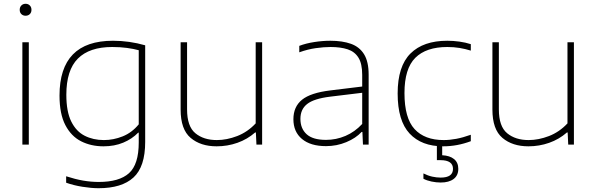

<svg xmlns="http://www.w3.org/2000/svg" viewBox="-20 -763 3146 1013"><path d="M98 0V-540H132V0ZM115 -680Q101.5 -680 92.8 -688.5Q84 -697 84 -711Q84 -725.5 92.8 -734.2Q101.5 -743 115 -743Q128.5 -743 137.2 -734.2Q146 -725.5 146 -711Q146 -697 137.2 -688.5Q128.5 -680 115 -680Z M500 230Q462.5 230 415.2 222.5Q368 215 329 201V167Q376.5 182.5 418.5 189.8Q460.5 197 501 197Q609 197 660.5 150.8Q712 104.5 712 -11V-63H709Q677 -30 630.5 -10.5Q584 9 526 9Q460.5 9 408 -17.5Q355.5 -44 324.8 -103Q294 -162 294 -259Q294 -548 576 -548Q662 -548 746 -524V-14Q746 117 684.2 173.5Q622.5 230 500 230ZM528 -24Q578.5 -24 627.2 -43.5Q676 -63 712 -107V-498Q685 -505.5 649.5 -510.2Q614 -515 572 -515Q452 -515 391 -454Q330 -393 330 -263Q330 -174 356 -121.8Q382 -69.5 426.8 -46.8Q471.5 -24 528 -24Z M1123 9Q1038.5 9 985.8 -35.5Q933 -80 933 -185V-540H967V-186Q967 -96 1010.8 -60Q1054.5 -24 1124 -24Q1176.5 -24 1231.5 -45.2Q1286.5 -66.5 1329 -112V-540H1363V0H1333L1330 -64H1326Q1285 -28 1232.5 -9.5Q1180 9 1123 9Z M1700 8Q1618.5 8 1573.2 -29.8Q1528 -67.5 1528 -134Q1528 -200 1573.5 -236.8Q1619 -273.5 1723 -286L1891 -306.5V-368Q1891 -427 1871.2 -458.8Q1851.5 -490.5 1814.2 -502.8Q1777 -515 1724 -515Q1689 -515 1646.2 -509Q1603.5 -503 1559 -487V-521Q1594.5 -534.5 1638.2 -541.2Q1682 -548 1723 -548Q1786.5 -548 1831.8 -531.8Q1877 -515.5 1901 -476.5Q1925 -437.5 1925 -369V0H1895L1892 -67H1888Q1857.5 -34 1807 -13Q1756.5 8 1700 8ZM1565 -136Q1565 -84.5 1597.8 -54.8Q1630.5 -25 1700 -25Q1753.5 -25 1802.8 -46Q1852 -67 1891 -109V-273.5L1722 -253Q1636.5 -242.5 1600.8 -214.5Q1565 -186.5 1565 -136Z M2318 9Q2204 9 2141 -58.5Q2078 -126 2078 -270Q2078 -413.5 2145.8 -480.8Q2213.5 -548 2340 -548Q2371.5 -548 2404 -543.5Q2436.5 -539 2464 -530V-496Q2435 -505 2404.8 -510Q2374.5 -515 2340 -515Q2228.5 -515 2171.2 -458Q2114 -401 2114 -272Q2114 -140 2167.2 -82Q2220.5 -24 2321 -24Q2352 -24 2387 -30.5Q2422 -37 2464 -52V-18Q2392 9 2318 9ZM2305 200Q2282 200 2256.8 194.8Q2231.5 189.5 2214 180V152Q2238 164 2260.8 169Q2283.5 174 2305 174Q2370 174 2370 128Q2370 82 2304 82H2285V-10H2313V56Q2353 58 2375.5 76.2Q2398 94.5 2398 128Q2398 163 2373.2 181.5Q2348.5 200 2305 200Z M2768 9Q2683.5 9 2630.8 -35.5Q2578 -80 2578 -185V-540H2612V-186Q2612 -96 2655.8 -60Q2699.5 -24 2769 -24Q2821.5 -24 2876.5 -45.2Q2931.5 -66.5 2974 -112V-540H3008V0H2978L2975 -64H2971Q2930 -28 2877.5 -9.5Q2825 9 2768 9Z"/></svg>

Font: Encode Sans Expanded Thin
Style: Regular
Weight: 100
Width: 7
Designer: Multiple Designers
Foundry: Impallari Type
Version: Version 3.000; ttfautohint (v1.8.3) -l 8 -r 50 -G 200 -x 14 